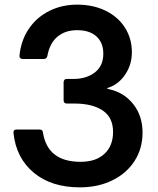

<svg xmlns="http://www.w3.org/2000/svg" viewBox="-20 -795 680 827"><path d="M38 -223V-225Q38 -237 51 -237H151Q164 -237 165 -224Q185 -98 327 -98Q393 -98 430 -132.5Q467 -167 467 -227Q467 -289 422.5 -319Q378 -349 301 -349H268Q254 -349 254 -363V-441Q254 -447 257.5 -451Q261 -455 268 -455H297Q352 -455 388.5 -483Q425 -511 425 -564Q425 -611 395.5 -638Q366 -665 312 -665Q261 -665 227.5 -637Q194 -609 184 -554Q181 -541 169 -541H77Q71 -541 67 -545Q63 -549 64 -555Q70 -620 103.5 -670Q137 -720 191.5 -747.5Q246 -775 312 -775Q382 -775 435.5 -748.5Q489 -722 518.5 -675.5Q548 -629 548 -570Q548 -517 520 -475Q492 -433 449 -418Q442 -417 442 -414Q442 -412 449 -411Q514 -397 554 -346.5Q594 -296 594 -224Q594 -155 559.5 -101.5Q525 -48 463.5 -18Q402 12 324 12Q201 12 125 -51.5Q49 -115 38 -223Z"/></svg>

Font: Open Sauce Two SemiBold
Style: Regular
Weight: 600
Designer: Alfredo Marco Pradil
Foundry: Creative Sauce Fz LLC
Version: Version 1.477